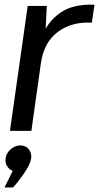

<svg xmlns="http://www.w3.org/2000/svg" viewBox="-36 -576 450 845"><path d="M379.9 -555.2 368.2 -476.1Q280.3 -481.4 218.8 -435.8Q157.2 -390.1 144 -297.9L102.1 0H7.8L85.9 -549.8H169.9L165 -450.2Q178.2 -472.2 193.6 -489Q209 -505.9 234.1 -522.9Q259.3 -540 296.4 -548.6Q333.5 -557.1 379.9 -555.2ZM20 175.8Q3.4 168.9 -5.4 154.3Q-14.2 139.6 -11.2 121.1Q-8.3 97.7 11 80.8Q30.3 64 54.2 64Q77.1 64 90.6 80.8Q104 97.7 101.1 121.1Q97.2 147.9 67.9 189.7Q38.6 231.4 21 249H-16.1Z"/></svg>

Font: Oakes Grotesk
Style: Italic
Weight: 400
Italic angle: -8°
Designer: Samuel Oakes
Foundry: Samuel Oakes
Version: Version 1.000;PS 001.000;hotconv 1.0.88;makeotf.lib2.5.64775